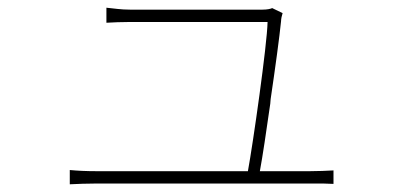

<svg xmlns="http://www.w3.org/2000/svg" viewBox="-20 -510 1040 498"><path d="M230 -34H796C812 -34 831 -34 845 -33V-68C829 -67 803 -66 784 -66H654C661 -103 671 -171 681 -241L682 -253C694 -334 705 -415 709 -455C709 -461 711 -470 713 -476L686 -489C682 -487 673 -485 661 -485H317C293 -485 277 -488 256 -490V-451C277 -452 291 -453 318 -453H674C673 -395 636 -136 623 -66H230C204 -66 183 -67 161 -69V-32C183 -33 204 -34 230 -34Z"/></svg>

Font: Glow Sans SC Normal ExtraLight
Style: Regular
Weight: 200
Designer: Ryoko NISHIZUKA (kana, bopomofo & ideographs); Paul D. Hunt (Latin, Greek & Cyrillic); Sandoll Communications, Soo-young
Version: Version 0.93